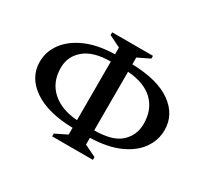

<svg xmlns="http://www.w3.org/2000/svg" viewBox="-126 -759 1021 959"><g transform="rotate(30 384.5 -280.0)"><path d="M269 20V4L336 -29V-68Q191 -71 110 -127Q29 -183 29 -272Q29 -332 65.5 -381Q102 -430 170.5 -460Q239 -490 336 -492V-531L269 -564V-580H504V-564L436 -531V-492Q585 -488 662.5 -432Q740 -376 740 -288Q740 -229 705.5 -180Q671 -131 603.5 -101Q536 -71 436 -68V-29L504 4V20ZM336 -450Q237 -450 186 -407.5Q135 -365 135 -299Q135 -217 188.5 -168Q242 -119 336 -112ZM634 -262Q634 -344 583.5 -393Q533 -442 436 -449V-111Q541 -111 587.5 -154Q634 -197 634 -262Z"/></g></svg>

Font: Spectral SC Medium
Style: Regular
Weight: 500
Designer: Jean-Baptiste Levee
Foundry: Production Type
Version: Version 2.001